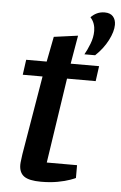

<svg xmlns="http://www.w3.org/2000/svg" viewBox="-53 -776 518 821"><g transform="rotate(5 205.5 -365.5)"><path d="M154 7Q103 7 81.5 -8.5Q60 -24 60 -58Q60 -66 62 -79.5Q64 -93 65 -103L122 -442H37L46 -507H134L155 -615L258 -629L237 -507H359L350 -442H227L172 -77H302V-22Q299 -20 278.5 -12.5Q258 -5 226 1Q194 7 154 7ZM292 -552Q303 -571 314 -599Q325 -627 325 -655Q325 -671 320 -685.5Q315 -700 304 -712Q315 -724 330 -731Q345 -738 363 -738Q387 -738 399 -724.5Q411 -711 411 -689Q411 -660 391.5 -622Q372 -584 338 -552Z"/></g></svg>

Font: Faustina SemiBold
Style: Italic
Weight: 600
Italic angle: -8°
Designer: Alfonso Garcia
Foundry: http://www.omnibus-type.com
Version: Version 1.200